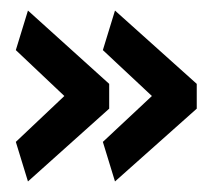

<svg xmlns="http://www.w3.org/2000/svg" viewBox="-20 -427 417 364"><path d="M33 -407 187 -268V-221L33 -83L10 -158L102 -245L10 -332ZM198 -407 353 -268V-221L198 -83L175 -158L268 -245L175 -332Z"/></svg>

Font: Palanquin SemiBold
Style: Regular
Weight: 600
Designer: Pria Ravichandran
Version: Version 1.0.4